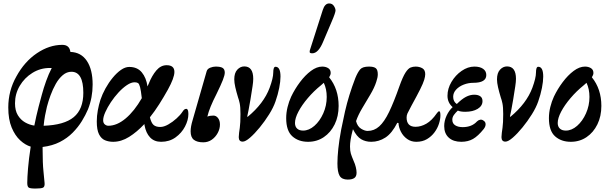

<svg xmlns="http://www.w3.org/2000/svg" viewBox="-20 -811 3529 1113"><path d="M185 282Q154 282 146 276Q138 270 138 249Q138 220 142.5 165Q147 110 158 39Q127 30 97 2.5Q67 -25 47.5 -72Q28 -119 28 -188Q28 -285 75 -368Q122 -454 194 -502.5Q266 -551 341 -551Q383 -551 388 -510Q450 -508 483.5 -458Q517 -408 517 -321Q517 -245 490 -177Q476 -144 454.5 -109Q433 -74 401.5 -42Q370 -10 327 12Q284 34 227 41Q227 47 227 53Q227 136 232 182.5Q237 229 238.5 250.5Q240 272 229 277Q218 282 185 282ZM67 -212Q67 -170 83.5 -143Q100 -116 125.5 -101.5Q151 -87 179 -83Q184 -110 190.5 -137.5Q197 -165 204 -193Q212 -223 222.5 -262Q233 -301 247.5 -341.5Q262 -382 280 -417Q275 -417 269 -417Q214 -417 168 -388.5Q122 -360 94.5 -313.5Q67 -267 67 -212ZM252 -192Q246 -168 241 -140.5Q236 -113 233 -82Q352 -86 407.5 -132Q463 -178 463 -273Q463 -395 394 -395Q367 -395 344 -375.5Q321 -356 303.5 -325Q286 -294 273 -258.5Q260 -223 252 -192Z M636 11Q610 11 588.5 2Q567 -7 554 -32.5Q541 -58 541 -107Q541 -139 547 -171.5Q553 -204 562 -232Q573 -265 591.5 -298.5Q610 -332 633.5 -360.5Q657 -389 681.5 -406Q706 -423 729 -423Q776 -423 802 -391.5Q828 -360 835 -310Q839 -319 843 -328Q861 -373 886.5 -403Q912 -433 946 -433Q991 -433 991 -394Q991 -360 953 -291Q929 -248 903 -207Q877 -166 849 -131Q857 -98 870.5 -86.5Q884 -75 909 -75Q930 -75 955.5 -89.5Q981 -104 1003.5 -124.5Q1026 -145 1037 -162Q1044 -173 1049 -176.5Q1054 -180 1060 -180Q1072 -180 1072 -150Q1072 -115 1052.5 -77.5Q1033 -40 997.5 -14.5Q962 11 914 11Q874 11 850 -14.5Q826 -40 818 -84Q818 -86 817 -92Q774 -46 728.5 -17.5Q683 11 636 11ZM578 -114Q578 -98 587.5 -90Q597 -82 608 -82Q658 -82 708.5 -124.5Q759 -167 802 -242Q797 -287 792 -306Q787 -325 780 -329.5Q773 -334 760 -334Q740 -334 715.5 -317.5Q691 -301 667 -275Q643 -249 623 -219Q603 -189 590.5 -161Q578 -133 578 -114Z M1158 14Q1123 14 1104 -0.5Q1085 -15 1085 -50Q1085 -77 1097 -116L1178 -398Q1182 -412 1198.5 -418.5Q1215 -425 1230 -425Q1259 -425 1271 -417Q1283 -409 1283 -390Q1283 -376 1272 -347.5Q1261 -319 1235 -266Q1214 -225 1201 -193Q1188 -161 1182 -135Q1196 -141 1217 -141Q1233 -141 1244 -126.5Q1255 -112 1255 -89Q1255 -64 1242 -40Q1229 -16 1207.5 -1Q1186 14 1158 14Z M1387 10Q1364 10 1364 -16Q1364 -26 1366 -41.5Q1368 -57 1370 -70Q1372 -83 1373 -104Q1374 -125 1374 -150Q1374 -191 1369.5 -212Q1365 -233 1360 -246Q1350 -279 1344 -305.5Q1338 -332 1338 -351Q1338 -388 1355.5 -407Q1373 -426 1396 -426Q1448 -426 1448 -354Q1448 -337 1444 -311Q1440 -285 1432 -235Q1426 -201 1421 -173.5Q1416 -146 1413 -135L1416 -134Q1509 -211 1543 -302Q1564 -359 1564 -390Q1564 -424 1577 -424Q1606 -424 1606 -367Q1606 -339 1598.5 -301Q1591 -263 1577 -223Q1565 -188 1540 -148Q1515 -108 1485.5 -72Q1456 -36 1429.5 -13Q1403 10 1387 10Z M1766 11Q1710 11 1674.5 -21Q1639 -53 1639 -126Q1639 -158 1647 -190.5Q1655 -223 1668 -251Q1689 -295 1719 -335Q1749 -375 1782.5 -400Q1816 -425 1848 -425Q1868 -425 1882.5 -416Q1897 -407 1897 -388Q1897 -377 1888 -363Q1943 -295 1943 -197Q1943 -137 1920 -90Q1897 -43 1857 -16Q1817 11 1766 11ZM1690 -98Q1690 -77 1702.5 -65.5Q1715 -54 1737 -54Q1771 -54 1802.5 -81.5Q1834 -109 1854 -154Q1874 -199 1874 -249Q1874 -295 1857 -331Q1850 -324 1840 -316Q1799 -283 1764.5 -242.5Q1730 -202 1710 -164Q1690 -126 1690 -98ZM1790 -502Q1775 -502 1775 -510Q1775 -516 1776 -519L1851 -753Q1863 -791 1888 -791Q1906 -791 1915.5 -776.5Q1925 -762 1925 -750Q1925 -745 1920 -729.5Q1915 -714 1902 -684L1854 -571Q1826 -502 1790 -502Z M1996 230Q1962 230 1949 208.5Q1936 187 1936 136Q1936 101 1941 52Q1946 3 1958 -61Q1969 -117 1980 -165Q1991 -213 2005.5 -260Q2020 -307 2040 -359Q2054 -393 2068 -409Q2082 -425 2119 -425Q2146 -425 2158 -416Q2170 -407 2170 -380Q2170 -362 2161 -336Q2150 -302 2126.5 -262.5Q2103 -223 2079.5 -183.5Q2056 -144 2044 -109Q2052 -78 2073 -65Q2094 -52 2111 -52Q2149 -52 2178.5 -78.5Q2208 -105 2235.5 -162Q2263 -219 2295 -310Q2315 -366 2330.5 -390Q2346 -414 2360 -419.5Q2374 -425 2389 -425Q2411 -425 2428 -415.5Q2445 -406 2445 -381Q2445 -368 2439 -348Q2433 -328 2415.5 -293Q2398 -258 2365 -198Q2347 -165 2342 -153.5Q2337 -142 2337 -130Q2337 -76 2389 -76Q2420 -76 2451.5 -94Q2483 -112 2512 -154Q2520 -166 2526 -166Q2533 -166 2533 -142Q2533 -120 2524.5 -93.5Q2516 -67 2498.5 -43.5Q2481 -20 2455 -4.5Q2429 11 2393 11Q2363 11 2340 -5.5Q2317 -22 2304 -47.5Q2291 -73 2290 -98L2283 -99Q2252 -38 2214 -13.5Q2176 11 2132 11Q2099 11 2073.5 -4Q2048 -19 2026 -62Q2016 -25 2012.5 -2Q2009 21 2009 38Q2009 64 2014 80Q2019 96 2030 122Q2038 139 2042.5 157.5Q2047 176 2047 190Q2047 212 2034 221Q2021 230 1996 230Z M2654 11Q2608 11 2581.5 -13Q2555 -37 2555 -80Q2555 -111 2569 -141Q2583 -171 2604 -190Q2574 -216 2574 -256Q2574 -297 2597 -336Q2620 -375 2656 -400Q2692 -425 2730 -425Q2762 -425 2780.5 -412Q2799 -399 2799 -376Q2799 -331 2724 -331Q2695 -331 2668 -320.5Q2641 -310 2624 -291.5Q2607 -273 2607 -250Q2607 -222 2628 -208Q2657 -237 2681 -249.5Q2705 -262 2729 -262Q2751 -262 2764 -253Q2777 -244 2777 -225Q2777 -197 2749 -180Q2721 -163 2677 -163Q2649 -163 2634 -170Q2621 -158 2611.5 -145Q2602 -132 2602 -117Q2602 -95 2619 -84.5Q2636 -74 2662 -74Q2715 -74 2745 -107Q2753 -115 2763.5 -117Q2774 -119 2784 -111Q2795 -104 2795 -90.5Q2795 -77 2784 -63Q2751 -22 2722 -5.5Q2693 11 2654 11Z M2910 10Q2887 10 2887 -16Q2887 -26 2889 -41.5Q2891 -57 2893 -70Q2895 -83 2896 -104Q2897 -125 2897 -150Q2897 -191 2892.5 -212Q2888 -233 2883 -246Q2873 -279 2867 -305.5Q2861 -332 2861 -351Q2861 -388 2878.5 -407Q2896 -426 2919 -426Q2971 -426 2971 -354Q2971 -337 2967 -311Q2963 -285 2955 -235Q2949 -201 2944 -173.5Q2939 -146 2936 -135L2939 -134Q3032 -211 3066 -302Q3087 -359 3087 -390Q3087 -424 3100 -424Q3129 -424 3129 -367Q3129 -339 3121.5 -301Q3114 -263 3100 -223Q3088 -188 3063 -148Q3038 -108 3008.5 -72Q2979 -36 2952.5 -13Q2926 10 2910 10Z M3289 11Q3233 11 3197.5 -21Q3162 -53 3162 -126Q3162 -158 3170 -190.5Q3178 -223 3191 -251Q3212 -295 3242 -335Q3272 -375 3305.5 -400Q3339 -425 3371 -425Q3391 -425 3405.5 -416Q3420 -407 3420 -388Q3420 -377 3411 -363Q3466 -295 3466 -197Q3466 -137 3443 -90Q3420 -43 3380 -16Q3340 11 3289 11ZM3213 -98Q3213 -77 3225.5 -65.5Q3238 -54 3260 -54Q3294 -54 3325.5 -81.5Q3357 -109 3377 -154Q3397 -199 3397 -249Q3397 -295 3380 -331Q3373 -324 3363 -316Q3322 -283 3287.5 -242.5Q3253 -202 3233 -164Q3213 -126 3213 -98Z"/></svg>

Font: Junicode
Style: Bold Italic
Weight: 700
Italic angle: -11°
Designer: Peter S. Baker
Version: Version 2.100; ttfautohint (v1.8.4)